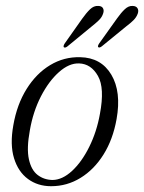

<svg xmlns="http://www.w3.org/2000/svg" viewBox="-20 -635 497 663"><path d="M257 -437.5Q329.5 -436 364.5 -377Q399.5 -318 382.5 -223.5Q370 -153.5 337.5 -101.5Q305 -49.5 258.2 -20.8Q211.5 8 156.5 8Q110.5 8 76.8 -16.8Q43 -41.5 28.5 -88.5Q14 -135.5 26 -202.5Q38.5 -274.5 72 -328Q105.5 -381.5 153.2 -410.2Q201 -439 257 -437.5ZM161.5 -13.5Q195.5 -14 229 -45Q262.5 -76 288.2 -128Q314 -180 325 -241.5Q342 -331 318.2 -372.8Q294.5 -414.5 253.5 -416Q219 -417.5 183.8 -386.2Q148.5 -355 121.2 -302Q94 -249 83 -184.5Q71.5 -122.5 79.8 -85Q88 -47.5 110 -30.8Q132 -14 161.5 -13.5ZM383.5 -570.5Q398 -591 411 -603.2Q424 -615.5 438.5 -614.5Q450.5 -614 455 -606.2Q459.5 -598.5 455.5 -587.5Q451 -575 440.5 -564.8Q430 -554.5 416 -544L331.5 -475Q323 -468.5 319 -472.5Q316.5 -476 322.5 -485ZM263.5 -570Q278 -590.5 291 -603Q304 -615.5 319 -614.5Q331 -614.5 335.5 -606.8Q340 -599 336 -588Q332 -575.5 321.5 -565.2Q311 -555 297 -544L212.5 -474.5Q204.5 -468.5 200.5 -472Q197.5 -475.5 203.5 -485Z"/></svg>

Font: Fraunces 144pt Soft Light
Style: Italic
Weight: 300
Italic angle: -16°
Version: Version 1.000;[b76b70a41]